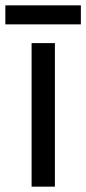

<svg xmlns="http://www.w3.org/2000/svg" viewBox="-39 -697 322 717"><path d="M79 0V-536H166V0ZM263 -606H-19V-677H263Z"/></svg>

Font: Noto Sans Display
Style: Regular
Weight: 400
Designer: Monotype Design team
Foundry: Monotype Imaging Inc.
Version: Version 1.000